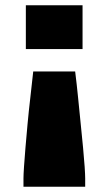

<svg xmlns="http://www.w3.org/2000/svg" viewBox="-20 -530 412 728"><path d="M69 178V146Q69 133 71 102.5Q73 72 76.5 30.5Q80 -11 84.5 -60Q89 -109 95 -160Q101 -211 106 -259H265Q271 -211 276 -160.5Q281 -110 286 -60.5Q291 -11 295 30.5Q299 72 301 102.5Q303 133 303 146V178ZM78 -344V-510H293V-344Z"/></svg>

Font: Saira Expanded ExtraBold
Style: Regular
Weight: 800
Width: 7
Designer: Hector Gatti with collaboration of the Omnibus-Type team
Foundry: Omnibus-Type
Version: Version 1.101